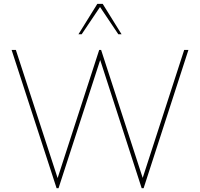

<svg xmlns="http://www.w3.org/2000/svg" viewBox="-20 -997 1060 1017"><path d="M624 -815.4H606.9L509.8 -960L412.6 -815.4H395.5L495.6 -976.6H523.9ZM740.7 0H730.5L510.7 -679.2L290 0H279.8L41.5 -732.4H64L285.2 -53.7L505.4 -732.4H515.6L735.8 -54.7L955.6 -732.4H978Z"/></svg>

Font: Kumbh Sans Thin
Style: Regular
Weight: 250
Version: Version 1.004